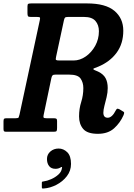

<svg xmlns="http://www.w3.org/2000/svg" viewBox="-64 -770 782 1122"><path d="M657.5 -96Q638.5 -52.5 602.8 -20.2Q567 12 508 12Q446.5 12 422.2 -16.5Q398 -45 398 -89.5Q398 -134.5 410.5 -173.8Q423 -213 423 -255.5Q423 -287.5 407 -310.8Q391 -334 340 -334H261Q248 -334 243.5 -330Q239 -326 236.5 -315L191 -98Q188.5 -86.5 191 -82.8Q193.5 -79 208 -79H251Q260.5 -79 265 -76.2Q269.5 -73.5 269.5 -63.5V-23.5Q269.5 -9.5 266.8 -4.8Q264 0 250 0H-28Q-37.5 0 -40.5 -3.2Q-43.5 -6.5 -43.5 -16V-60.5Q-43.5 -72 -40.5 -75.5Q-37.5 -79 -26 -79H26.5Q42.5 -79 44.8 -83.5Q47 -88 50 -100.5L168.5 -651.5Q171.5 -664.5 169 -667.8Q166.5 -671 151.5 -671H116.5Q103 -671 99.8 -675.2Q96.5 -679.5 96.5 -693V-731.5Q96.5 -745 101 -747.5Q105.5 -750 119 -750H445Q553 -750 604.8 -706.5Q656.5 -663 656.5 -590.5Q656.5 -515 617.5 -462Q578.5 -409 510.5 -380.5Q496.5 -374.5 489 -372.2Q481.5 -370 481.5 -366.5Q481.5 -363 488.5 -360.5Q495.5 -358 509.5 -351.5Q540.5 -336.5 553 -313.2Q565.5 -290 565.5 -255.5Q565.5 -229.5 559 -202.5Q552.5 -175.5 546.2 -151.5Q540 -127.5 540 -111.5Q540 -82 565.5 -82Q591 -82 613 -125.5Q617.5 -134 621.2 -134.8Q625 -135.5 634 -131.5L652 -120.5Q661 -116.5 661.5 -111.5Q662 -106.5 657.5 -96ZM284.5 -416.5H366Q403 -416.5 437 -440Q471 -463.5 492.5 -502.5Q514 -541.5 514 -587.5Q514 -624 493.8 -647.5Q473.5 -671 427.5 -671H333.5Q320 -671 316 -667Q312 -663 309.5 -651L263.5 -437Q260 -422.5 264 -419.5Q268 -416.5 284.5 -416.5ZM210.5 159Q210.5 132.5 230.5 115.2Q250.5 98 278.5 98Q307 98 329 119.5Q351 141 351 188Q351 228 326.8 259.5Q302.5 291 265.8 310Q229 329 191.5 331.5Q185 332 182.8 331Q180.5 330 180.5 323.5V298.5Q180.5 292.5 183.2 291.5Q186 290.5 191 290Q211 287.5 235 277Q259 266.5 277.2 250Q295.5 233.5 298 212.5Q302 201 289 209Q277 216.5 260 216.5Q235.5 216.5 223 200.5Q210.5 184.5 210.5 159Z"/></svg>

Font: Besley* Narrow Semi
Style: Italic
Weight: 600
Width: 4
Italic angle: -13°
Designer: Owen Earl
Foundry: indestructible type*
Version: Version 3.000; ttfautohint (v1.8.3)